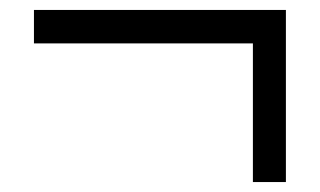

<svg xmlns="http://www.w3.org/2000/svg" viewBox="-20 -577 640 384"><path d="M47.9 -490.2V-557.1H551.8V-212.9H485.8V-490.2Z"/></svg>

Font: Cooper Hewitt
Style: Book
Weight: 705
Designer: Village Type and Design LLC
Foundry: Cooper Hewitt Smithsonian Design Museum
Version: 1.000